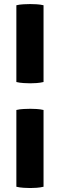

<svg xmlns="http://www.w3.org/2000/svg" viewBox="-20 -800 302 968"><path d="M62.5 -245.5Q78.5 -249.5 99.5 -250.5Q120.5 -251.5 132.5 -251.5Q146 -251.5 164.2 -250.5Q182.5 -249.5 199.5 -245.5V141.5Q182.5 145.5 164.2 146.8Q146 148 132.5 148Q120.5 148 99.5 146.8Q78.5 145.5 62.5 141.5ZM62.5 -773.5Q78.5 -777.5 99.5 -778.5Q120.5 -779.5 132.5 -779.5Q146 -779.5 164.2 -778.5Q182.5 -777.5 199.5 -773.5V-386.5Q182.5 -382.5 164.2 -381.2Q146 -380 132.5 -380Q120.5 -380 99.5 -381.2Q78.5 -382.5 62.5 -386.5Z"/></svg>

Font: Signika Negative Light
Style: Bold
Weight: 700
Version: Version 2.001